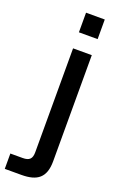

<svg xmlns="http://www.w3.org/2000/svg" viewBox="-231 -766 631 1012"><g transform="rotate(20 84.0 -260.0)"><path d="M169 75V-520H64V63C64 99 50 114 12 114H-57V200H36C125 200 169 167 169 75ZM64 -610H169V-720H64Z"/></g></svg>

Font: Aspekta 500
Style: Regular
Weight: 500
Designer: Ivo Dolenc
Version: Version 2.100